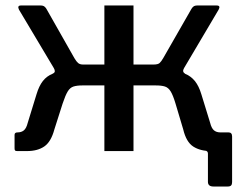

<svg xmlns="http://www.w3.org/2000/svg" viewBox="-20 -550 889 699"><path d="M757 129Q737 129 737 112V9Q737 0 727 -2L755 -68H812Q825 -68 825 -53V113Q825 121 821.5 125Q818 129 809 129ZM43 0Q37 0 35 -2Q33 -4 33 -10V-59Q33 -68 44 -68Q58 -68 67 -75.5Q76 -83 81 -103L113 -207Q122 -237 136 -255Q150 -273 172.5 -282Q195 -291 229 -292L265 -315H360V-530H466V-315H561L596 -292Q630 -291 652.5 -282Q675 -273 689.5 -255Q704 -237 713 -207L745 -103Q750 -83 759 -75.5Q768 -68 782 -68Q793 -68 793 -59V-10Q793 -4 790.5 -2Q788 0 783 0H748Q709 0 683.5 -16.5Q658 -33 647 -79L619 -173Q610 -203 601.5 -217Q593 -231 580.5 -235Q568 -239 547 -239H466V0H360V-239H280Q260 -239 247.5 -235Q235 -231 226.5 -217Q218 -203 208 -173L178 -79Q166 -34 141.5 -17Q117 0 78 0ZM283 -273 172 -282Q179 -285 179.5 -290Q180 -295 176 -302L49 -515Q42 -530 56 -530H128Q137 -530 142 -526Q147 -522 150 -516L251 -338Q258 -326 264.5 -320.5Q271 -315 283 -315ZM538 -273V-315Q555 -315 561 -320.5Q567 -326 574 -338L676 -516Q679 -522 684 -526Q689 -530 698 -530H769Q784 -530 776 -515L650 -302Q642 -288 654 -282Z"/></svg>

Font: Libre Franklin Medium
Style: Regular
Weight: 500
Designer: Pablo Impallari, Rodrigo Fuenzalida, Nhung Nguyen
Foundry: Impallari Type
Version: Version 3.000